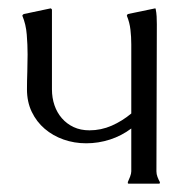

<svg xmlns="http://www.w3.org/2000/svg" viewBox="-20 -442 439 462"><path d="M187.5 -97.2Q158.7 -97.2 133.1 -106.2Q107.4 -115.2 87.6 -132.1Q67.9 -148.9 56.4 -172.9Q44.9 -196.8 44.9 -227.1Q44.9 -248 45.7 -269Q46.4 -290 46.4 -311Q46.4 -334 44.4 -358.6Q42.5 -383.3 33.7 -404.3L34.7 -406.2L37.1 -408.2L102.1 -421.9Q104 -420.9 105 -418.9V-227.1Q105 -206.5 111.1 -188.7Q117.2 -170.9 128.9 -157.5Q140.6 -144 157.2 -136.2Q173.8 -128.4 195.3 -128.4Q223.1 -128.4 248.8 -139.6Q274.4 -150.9 295.9 -168.9V-335.4Q295.9 -353 293.9 -370.4Q292 -387.7 285.2 -404.3Q285.6 -406.2 287.6 -408.2L353.5 -421.9L354.5 -420.9Q356.4 -411.6 356.9 -402.6Q357.4 -393.6 357.4 -383.8Q357.4 -294.9 356.9 -207Q356.4 -119.1 356.4 -29.8Q356.4 -22.9 358.9 -16.4Q361.3 -9.8 364.7 -3.9V-1L362.8 0H289.1L287.6 -1V-3.9Q290 -9.3 293 -16.8Q295.9 -24.4 295.9 -29.8V-132.8Q272.5 -115.2 244.6 -106.2Q216.8 -97.2 187.5 -97.2Z"/></svg>

Font: CAT Linz
Style: Regular
Weight: 400
Designer: Peter Wiegel
Foundry: Peter Wiegel
Version: Version 1.08